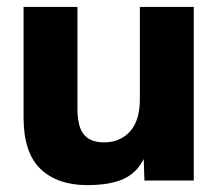

<svg xmlns="http://www.w3.org/2000/svg" viewBox="-20 -520 631 553"><path d="M231 13.2Q145.5 13.2 96.7 -33.4Q47.9 -80.1 47.9 -181.2V-500H203.1V-207Q203.1 -153.8 222.2 -131.8Q241.2 -109.9 279.8 -109.9Q325.7 -109.9 354.2 -141.1Q382.8 -172.4 382.8 -233.9V-500H538.1V0H396L394 -62Q374 -22 335.2 -4.4Q296.4 13.2 231 13.2Z"/></svg>

Font: Human Sans
Style: Bold
Weight: 700
Designer: Tim Radville
Foundry: Continuum
Version: Version 1.000;FEAKit 1.0